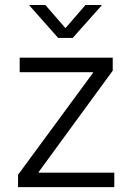

<svg xmlns="http://www.w3.org/2000/svg" viewBox="-20 -765 541 785"><path d="M53.7 0V-50.3L360.4 -467.3V-469.7H60.5V-529.3H440.9V-476.1L138.2 -62V-59.1H447.3V0ZM165.5 -744.6 247.6 -649.9 329.6 -744.6H395.5V-742.7L277.3 -609.9H217.8L100.1 -742.7V-744.6Z"/></svg>

Font: Inter 24pt Light
Style: Regular
Weight: 300
Designer: Rasmus Andersson
Foundry: rsms
Version: Version 4.001;git-66647c0bb